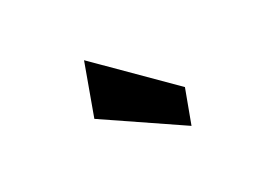

<svg xmlns="http://www.w3.org/2000/svg" viewBox="-45 -839 474 352"><g transform="rotate(-20 192.0 -663.0)"><path d="M280.5 -572.5 117.5 -645.5 136.5 -753 293.5 -643.5Z"/></g></svg>

Font: Cabin SemiCondensedSemiBold
Style: Italic
Weight: 600
Width: 4
Italic angle: -10°
Designer: Pablo Impallari
Foundry: Pablo Impallari. http://www.impallari.com Igino Marini. http://www.ikern.com
Version: Version 3.001